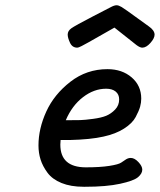

<svg xmlns="http://www.w3.org/2000/svg" viewBox="-20 -714 614 738"><path d="M127.9 -154.8Q127.9 -219.7 158 -285.4Q188 -351.1 250.5 -399.7Q313 -448.2 393.1 -448.2Q449.2 -448.2 486.1 -416.5Q522.9 -384.8 522.9 -335Q522.9 -319.8 518.6 -304Q514.2 -288.1 501.5 -264.2Q488.8 -240.2 456.8 -219.7Q424.8 -199.2 377.9 -189Q328.1 -177.7 248 -175.8H212.9Q211.9 -164.6 211.9 -158.2Q211.9 -71.3 309.1 -70.8Q365.2 -70.8 400.6 -76.4Q436 -82 446 -89.1Q456.1 -96.2 464.6 -101.6Q473.1 -106.9 482.9 -106.9Q497.1 -106.9 512 -91.1Q526.9 -75.2 526.9 -62Q526.9 -46.9 510.5 -33Q494.1 -19 441.7 -7.6Q389.2 3.9 307.1 3.9H301.8Q252 3.9 216.6 -10.5Q181.2 -24.9 162.6 -50Q144 -75.2 136 -100.6Q127.9 -126 127.9 -154.8ZM232.9 -252H245.1Q272 -252 289.1 -252.4Q306.2 -252.9 337.6 -257.1Q369.1 -261.2 388.2 -269Q407.2 -276.9 422.6 -293Q438 -309.1 438 -332Q438 -351.1 424.6 -362.1Q411.1 -373 388.2 -373Q341.3 -373 299.1 -340.6Q256.8 -308.1 232.9 -252ZM240.2 -581.1Q240.2 -595.2 254.2 -605.2Q268.1 -615.2 336.9 -650.9Q377.9 -671.9 404.8 -686Q418.9 -693.8 428.2 -693.8Q436 -693.8 447.5 -687Q459 -680.2 509.8 -643.1Q535.6 -625 551.8 -612.8Q573.7 -597.7 574.2 -581.1Q574.2 -566.9 558.1 -548.8Q542 -530.8 526.9 -530.8Q518.1 -530.8 504.6 -540.8Q491.2 -550.8 419.9 -607.9Q289.1 -532.7 283.2 -532.2Q280.3 -531.2 276.9 -530.8Q257.8 -530.8 249 -549.8Q240.2 -568.8 240.2 -581.1Z"/></svg>

Font: CMU Typewriter Text
Style: BoldItalic
Weight: 700
Italic angle: -14.04°
Version: Version 0.7.0